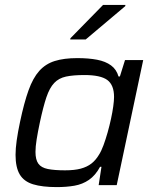

<svg xmlns="http://www.w3.org/2000/svg" viewBox="-20 -755 624 783"><path d="M211.9 8Q152.1 8 115 -3.4Q77.8 -14.7 60.6 -43.4Q43.4 -72.2 43.4 -123.5Q43.4 -148.9 48.1 -182.5Q52.8 -216.1 61.8 -258.3Q78.2 -336.1 96.3 -386.5Q114.3 -436.9 140 -465.7Q165.8 -494.5 203.3 -506.2Q240.8 -518 295.3 -518Q341.3 -518 375.9 -511.4Q410.5 -504.7 432.8 -488.3Q455.1 -472 463.3 -443.1H468.9L489.8 -510H564L456 0H382.4L393.8 -74.8H388.2Q369.1 -39.6 342.8 -21.5Q316.5 -3.4 283.7 2.3Q251 8 211.9 8ZM245 -60.4Q283.8 -60.4 309.4 -67.3Q335 -74.2 352.8 -88Q370.5 -101.8 383.6 -123.9Q393.4 -139.1 402.2 -163.1Q411 -187.2 418.9 -214.9Q426.7 -242.7 432.7 -270.3Q438.7 -297.9 441.9 -321.4Q445.1 -345 445.1 -359.6Q445.1 -408.3 417.7 -428.7Q390.2 -449 324.4 -449Q278.6 -449 249.1 -442.7Q219.6 -436.3 201 -416.6Q182.3 -396.9 169.2 -358.3Q156.2 -319.6 142.4 -255Q134 -215.5 129.4 -186.2Q124.7 -156.8 124.7 -135.6Q124.7 -103.6 136.5 -87.4Q148.2 -71.2 175 -65.8Q201.8 -60.4 245 -60.4ZM266.3 -594.1 267.3 -599.1 400.2 -734.8H491.6L490.6 -729.8L329.6 -594.1Z"/></svg>

Font: Saira Thin
Style: Italic
Weight: 100
Italic angle: -12°
Designer: Hector Gatti with collaboration of the Omnibus-Type team
Foundry: Omnibus-Type
Version: Version 1.101